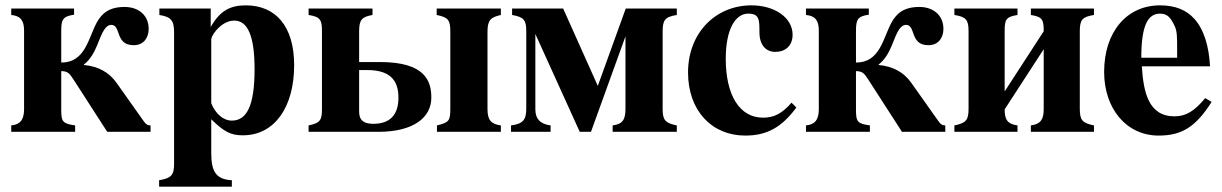

<svg xmlns="http://www.w3.org/2000/svg" viewBox="-20 -493 4568 718"><path d="M257 -461H22V-437C56 -434 70 -417 70 -379V-84C70 -45 55 -27 22 -24V0H261V-24C214 -31 209 -37 209 -84V-227C232 -227 240 -219 254 -197L381 0H543V-24C532 -24 527 -27 518 -39L416 -183C388 -223 347 -245 294 -250V-252C318 -270 333 -299 343 -323C354 -347 368 -400 396 -400C434 -400 409 -324 480 -324C519 -324 536 -354 536 -385C536 -436 498 -467 446 -467C388 -467 361 -443 342 -409C310 -350 299 -259 209 -259V-376C209 -419 214 -432 257 -438Z M770 -346C770 -352 777 -366 788 -379C808 -403 833 -416 856 -416C907 -416 932 -357 932 -234C932 -96 902 -42 847 -42C814 -42 785 -69 770 -107ZM768 -461H576V-437C620 -430 631 -416 631 -372V118C631 160 623 173 575 181V205H847V181C786 178 770 146 770 79V-47C818 0 843 13 888 13C1008 13 1080 -94 1080 -249C1080 -396 1010 -473 899 -473C840 -473 802 -452 768 -392Z M1803 -373C1803 -418 1814 -428 1853 -437V-461H1613V-437C1657 -428 1664 -418 1664 -373V-88C1664 -42 1660 -35 1614 -24V0H1853V-24C1818 -29 1803 -42 1803 -85ZM1323 -231H1353C1433 -231 1470 -198 1470 -128C1470 -60 1435 -30 1376 -30C1342 -30 1323 -42 1323 -75ZM1323 -376C1323 -419 1333 -430 1373 -437V-461H1134V-437C1178 -430 1184 -419 1184 -376V-87C1184 -45 1179 -33 1134 -24V0H1394C1529 0 1593 -55 1593 -128C1593 -191 1569 -261 1401 -261H1323Z M2271 0H2511V-24C2466 -33 2458 -45 2458 -87V-376C2458 -418 2467 -430 2511 -437V-461H2320L2216 -173H2215L2086 -461H1895V-437C1939 -429 1948 -419 1948 -376V-87C1948 -46 1937 -30 1891 -24V0H2039V-24C2002 -29 1982 -47 1982 -84V-366L2148 0H2190L2319 -357V-87C2319 -46 2309 -29 2271 -24Z M2940 -109C2903 -67 2874 -53 2833 -53C2746 -53 2694 -137 2694 -273C2694 -382 2729 -442 2778 -442C2820 -442 2820 -419 2820 -372C2820 -324 2845 -299 2879 -299C2919 -299 2944 -324 2944 -363C2944 -427 2877 -473 2790 -473C2657 -473 2553 -371 2553 -222C2553 -79 2642 14 2767 14C2847 14 2903 -16 2958 -91Z M3229 -461H2994V-437C3028 -434 3042 -417 3042 -379V-84C3042 -45 3027 -27 2994 -24V0H3233V-24C3186 -31 3181 -37 3181 -84V-227C3204 -227 3212 -219 3226 -197L3353 0H3515V-24C3504 -24 3499 -27 3490 -39L3388 -183C3360 -223 3319 -245 3266 -250V-252C3290 -270 3305 -299 3315 -323C3326 -347 3340 -400 3368 -400C3406 -400 3381 -324 3452 -324C3491 -324 3508 -354 3508 -385C3508 -436 3470 -467 3418 -467C3360 -467 3333 -443 3314 -409C3282 -350 3271 -259 3181 -259V-376C3181 -419 3186 -432 3229 -438Z M3883 -84C3883 -47 3872 -29 3835 -24V0H4071V-24C4026 -33 4018 -45 4018 -87V-376C4018 -419 4027 -430 4071 -437V-461H3835V-437C3879 -430 3883 -419 3883 -376L3737 -151V-376C3737 -419 3741 -430 3785 -437V-461H3549V-437C3593 -430 3602 -419 3602 -376V-87C3602 -45 3594 -33 3549 -24V0H3785V-24C3748 -29 3737 -45 3737 -84L3883 -309Z M4248 -277C4248 -397 4272 -442 4318 -442C4347 -442 4359 -425 4373 -395C4382 -376 4382 -355 4382 -303V-277ZM4487 -126C4446 -77 4415 -58 4372 -58C4274 -58 4256 -150 4250 -245H4505C4501 -319 4483 -382 4446 -423C4417 -455 4376 -473 4318 -473C4193 -473 4109 -373 4109 -224C4109 -87 4192 14 4313 14C4398 14 4451 -17 4511 -112Z"/></svg>

Font: XITS Math
Style: Bold
Weight: 700
Designer: MicroPress Inc., with final additions and corrections provided by Coen Hoffman, Elsevier (retired)
Version: Version 1.302